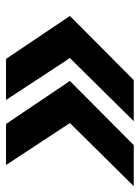

<svg xmlns="http://www.w3.org/2000/svg" viewBox="68 -608 470 646"><g transform="rotate(90 303.0 -285.0)"><path d="M178.2 -70.3 33.7 -285.2 249.5 -500H387.7L175.3 -285.2L316.4 -70.3ZM397 -70.3 252.4 -285.2 468.3 -500H606.4L394 -285.2L535.2 -70.3Z"/></g></svg>

Font: Inter Display SemiBold
Style: Italic
Weight: 600
Italic angle: -9.39999°
Designer: Rasmus Andersson
Foundry: rsms
Version: Version 4.000;git-a52131595